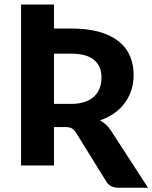

<svg xmlns="http://www.w3.org/2000/svg" viewBox="-20 -754 694 875"><path d="M303 -280.5Q339.5 -280.5 366 -289.5Q392.5 -298.5 409.5 -314.8Q426.5 -331 434.5 -353Q442.5 -375 442.5 -401Q442.5 -453 408.2 -481.2Q374 -509.5 304 -509.5H226V-280.5ZM654.5 101.5H519Q481 101.5 464 72.5L326 -150Q317.5 -163 307.2 -169Q297 -175 277 -175H226V0H76V-733.5H226V-624H304Q380 -624 434 -608.2Q488 -592.5 522.5 -564.2Q557 -536 573 -497.2Q589 -458.5 589 -412Q589 -376 578.8 -344Q568.5 -312 549 -285.2Q529.5 -258.5 501 -238.2Q472.5 -218 435.5 -205.5Q450 -197.5 462.8 -186.2Q475.5 -175 485.5 -159Z"/></svg>

Font: Lato 2
Style: Regular
Weight: 800
Designer: Lukasz Dziedzic with Adam Twardoch and Botio Nikoltchev
Foundry: tyPoland Lukasz Dziedzic
Version: Version 2.015; 2015-08-06; http://www.latofonts.com/